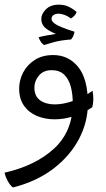

<svg xmlns="http://www.w3.org/2000/svg" viewBox="-47 -498 464 843"><path d="M9.8 325.2Q-2.4 315.9 -12.7 297.4Q-22.9 278.8 -26.9 260.3Q109.9 229 191.2 153.6Q272.5 78.1 272.5 -45.4Q272.5 -84.5 263.9 -117.2Q255.4 -149.9 235.1 -169.9Q214.8 -189.9 179.7 -189.9Q144 -189.9 124 -166.3Q104 -142.6 104 -113.8Q104 -75.2 129.4 -57.4Q154.8 -39.6 193.4 -39.6Q231 -39.6 275.6 -55.4Q320.3 -71.3 359.4 -99.6Q362.8 -80.6 362.8 -63.5Q362.8 -46.4 358.4 -27.3Q319.8 -1 276.6 12.5Q233.4 25.9 192.9 25.9Q150.4 25.9 115 11Q79.6 -3.9 58.3 -33.9Q37.1 -64 37.1 -109.4Q37.1 -145.5 54.4 -179.2Q71.8 -212.9 105.2 -234.6Q138.7 -256.3 186.5 -256.3Q253.9 -256.3 296.4 -203.9Q338.9 -151.4 338.9 -43.5Q338.9 37.6 299.8 112.1Q260.7 186.5 187.3 242.7Q113.8 298.8 9.8 325.2ZM147 -300.3Q137.7 -305.7 131.1 -316.4Q124.5 -327.1 122.6 -334.5Q136.7 -338.4 156.2 -342Q175.8 -345.7 198.2 -349.1Q164.6 -363.3 149.4 -377.9Q134.3 -392.6 134.3 -415Q134.3 -436.5 154.5 -457Q174.8 -477.5 211.9 -477.5Q234.9 -477.5 253.7 -468.8Q272.5 -460 289.1 -445.8Q287.1 -436.5 279.3 -428.7Q271.5 -420.9 264.6 -417Q249 -428.2 234.6 -433.1Q220.2 -438 209.5 -438Q198.7 -438 189 -432.6Q179.2 -427.2 179.2 -414.1Q179.2 -403.3 198.5 -390.9Q217.8 -378.4 279.8 -358.9Q279.8 -352.1 275.4 -341.6Q271 -331.1 265.1 -324.7Q219.2 -321.3 188.7 -312.7Q158.2 -304.2 147 -300.3Z"/></svg>

Font: Harmattan
Style: Regular
Weight: 400
Designer: George W. Nuss III and SIL International
Foundry: SIL International
Version: Version 4.000